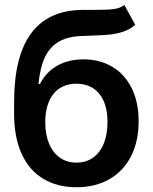

<svg xmlns="http://www.w3.org/2000/svg" viewBox="-20 -747 618 777"><path d="M317.4 -601.6Q257.8 -600.6 220.2 -579.6Q182.6 -558.6 162.4 -516.6Q142.1 -474.6 135.7 -407.2H141.6Q166.5 -455.6 211.7 -481.2Q256.8 -506.8 317.4 -506.8Q383.3 -506.8 433.8 -477.1Q484.4 -447.3 512.7 -390.6Q541 -334 541 -255.9Q541 -174.8 510.3 -114.7Q479.5 -54.7 422.9 -22Q366.2 10.7 290 10.7Q212.4 10.7 155.5 -23.2Q98.6 -57.1 67.9 -123.8Q37.1 -190.4 37.1 -286.1V-334Q37.1 -704.1 313.5 -707H363.3Q414.1 -707 439.7 -710.2Q465.3 -713.4 483.4 -726.6L527.3 -646.5Q504.9 -627.4 476.8 -618.2Q448.7 -608.9 415 -606.2Q381.3 -603.5 317.4 -601.6ZM415 -252.9Q415 -327.1 381.6 -367.7Q348.1 -408.2 289.1 -408.2Q230.5 -408.2 197 -367.7Q163.6 -327.1 163.1 -252.9Q163.1 -203.1 178.5 -166Q193.8 -128.9 222.4 -108.9Q251 -88.9 290 -88.9Q328.1 -88.9 356.4 -108.9Q384.8 -128.9 399.9 -166Q415 -203.1 415 -252.9Z"/></svg>

Font: WEMIX Pretendard SemiBold
Style: Regular
Weight: 600
Designer: Base glyphs from Inter by Rasmus Andersson; Hangeul glyphs from Noto Sans CJK(Source Han Sans) by Jang Soo-young and Kan
Foundry: Kil Hyung-jin
Version: Version 1.000